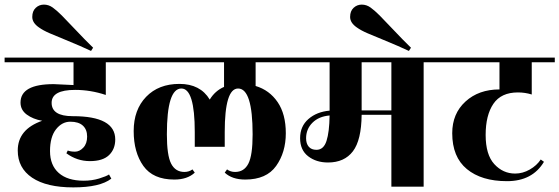

<svg xmlns="http://www.w3.org/2000/svg" viewBox="-40 -810 2427 833"><path d="M419 -540V-398Q353 -420 286 -420Q184 -420 184 -364Q184 -306 275 -306H276Q460 -306 460 -205Q460 -163 433 -137Q406 -111 350 -111Q294 -111 248 -145L254 -157Q266 -152 285.5 -152Q305 -152 321.5 -169.5Q338 -187 338 -217.5Q338 -248 319.5 -265Q301 -282 265 -282Q229 -282 203 -249Q177 -216 177 -154.5Q177 -93 215 -59.5Q253 -26 323 -26Q359 -26 390 -35.5Q421 -45 433 -53L443 -35Q394 3 278 3Q162 3 99.5 -39Q37 -81 37 -157Q37 -249 143 -286Q103 -293 76 -313Q49 -333 49 -365Q49 -445 193 -445L279 -441V-540H-20V-560H526V-540Z M129 -691Q100 -711 100 -736.5Q100 -762 115 -776Q130 -790 150.5 -790Q171 -790 188.5 -777.5Q206 -765 228 -743Q250 -721 288.5 -680Q327 -639 364 -603L355 -589Q308 -611 256.5 -632Q205 -653 176 -665.5Q147 -678 129 -691Z M1254 -540H1069V-437Q1129 -419 1164.5 -367Q1200 -315 1200 -232Q1200 -149 1158 -90Q1116 -31 1024 -31Q967 -31 935 -61L945 -75Q960 -64 980 -64Q1019 -64 1037.5 -100Q1056 -136 1056 -227Q1056 -426 993 -426Q935 -426 935 -237V-173H805V-237Q805 -426 747 -426Q684 -426 684 -227Q684 -136 702.5 -100Q721 -64 760 -64Q780 -64 795 -75L805 -61Q773 -31 716 -31Q624 -31 582 -90Q540 -149 540 -241.5Q540 -334 594 -390Q648 -446 738.5 -446Q829 -446 870 -378Q893 -416 932 -433V-540H486V-560H1254Z M1898 -560V-540H1798V0H1658V-312H1529Q1528 -202 1491 -153.5Q1454 -105 1383 -105Q1332 -105 1297 -132Q1262 -159 1262 -210.5Q1262 -262 1298 -293.5Q1334 -325 1390 -330V-540H1214V-560ZM1333 -160Q1364 -160 1376.5 -198.5Q1389 -237 1390 -309Q1343 -305 1315.5 -277.5Q1288 -250 1288 -210Q1288 -187 1299.5 -173.5Q1311 -160 1333 -160ZM1658 -331V-540H1529V-331Z M1508 -691Q1479 -711 1479 -736.5Q1479 -762 1494 -776Q1509 -790 1529.5 -790Q1550 -790 1567.5 -777.5Q1585 -765 1607 -743Q1629 -721 1667.5 -680Q1706 -639 1743 -603L1734 -589Q1687 -611 1635.5 -632Q1584 -653 1555 -665.5Q1526 -678 1508 -691Z M2267 -540V-400Q2238 -409 2207 -409Q2134 -409 2100.5 -359.5Q2067 -310 2067 -224.5Q2067 -139 2104.5 -98Q2142 -57 2195 -57Q2228 -57 2258.5 -74.5Q2289 -92 2306 -118L2320 -108Q2270 -24 2159.5 -24Q2049 -24 1985.5 -76.5Q1922 -129 1922 -232Q1922 -317 1979.5 -369.5Q2037 -422 2127 -422V-540H1858V-560H2367V-540Z"/></svg>

Font: Rozha One
Style: Regular
Weight: 400
Designer: Tim Donaldson, Indian Type Foundry
Foundry: Indian Type Foundry
Version: Version 1.300;PS 1.0;hotconv 1.0.78;makeotf.lib2.5.61930; tt